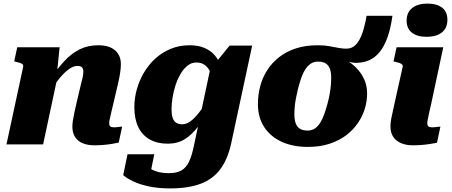

<svg xmlns="http://www.w3.org/2000/svg" viewBox="-20 -804 2515 1069"><path d="M16 0H220L305 -398L297 -394L312 -541H76L59 -462L68 -460Q82 -457 92 -453.5Q102 -450 106.5 -445Q111 -440 109 -432ZM611 -227 638 -342Q645 -373 649 -399Q653 -425 653 -447Q653 -495 621 -523.5Q589 -552 526 -552Q468 -552 422 -528.5Q376 -505 337 -462.5Q298 -420 260 -363L262 -301Q289 -342 315 -372.5Q341 -403 365 -420Q389 -437 411 -437Q429 -437 436.5 -429Q444 -421 444 -406Q444 -395 441.5 -380Q439 -365 433 -345L408 -239Q399 -200 393.5 -174Q388 -148 385.5 -131Q383 -114 383 -99Q383 -64 398 -41Q413 -18 440.5 -6.5Q468 5 505 5Q531 5 555 3Q579 1 601 -2.5Q623 -6 641 -10L660 -99Q655 -99 647.5 -98Q640 -97 631.5 -96Q623 -95 615 -95Q601 -95 594.5 -100Q588 -105 588 -118Q588 -125 590.5 -138.5Q593 -152 598.5 -174Q604 -196 611 -227Z M1058 15 1152 -427 1160 -429 1258 -550H1384L1267 -5Q1248 82 1207 137.5Q1166 193 1097.5 219Q1029 245 927 245Q861 245 809.5 234Q758 223 722 206Q686 189 666 171L690 55H839L812 187Q799 184 791 173.5Q783 163 780 150Q777 137 778.5 125Q780 113 785 107Q796 119 812.5 131.5Q829 144 856 152Q883 160 922 160Q963 160 989 145.5Q1015 131 1031 99Q1047 67 1058 15ZM1224 -363 1169 -346Q1163 -378 1151.5 -402.5Q1140 -427 1121 -441.5Q1102 -456 1073 -456Q1046 -456 1024 -438.5Q1002 -421 985 -392Q968 -363 957 -328.5Q946 -294 940.5 -259.5Q935 -225 935 -196Q935 -167 941 -148.5Q947 -130 960.5 -121Q974 -112 993 -112Q1016 -112 1038 -127Q1060 -142 1084.5 -172.5Q1109 -203 1141 -249L1157 -214Q1119 -147 1083.5 -100Q1048 -53 1008 -28.5Q968 -4 914 -4Q855 -4 813 -28Q771 -52 749.5 -97.5Q728 -143 728 -207Q728 -258 742 -307.5Q756 -357 782.5 -401.5Q809 -446 846.5 -479.5Q884 -513 931.5 -532.5Q979 -552 1035 -552Q1083 -552 1117.5 -537.5Q1152 -523 1174.5 -497.5Q1197 -472 1209 -438Q1221 -404 1224 -363Z M1639 -309Q1633 -283 1628 -258Q1623 -233 1621 -210Q1619 -187 1619 -167Q1619 -139 1626 -118.5Q1633 -98 1649.5 -87.5Q1666 -77 1693 -77Q1716 -77 1733.5 -89Q1751 -101 1764 -122.5Q1777 -144 1786.5 -171.5Q1796 -199 1804 -229Q1811 -255 1815.5 -280Q1820 -305 1822 -328Q1824 -351 1824 -371Q1824 -400 1817 -420Q1810 -440 1794 -450.5Q1778 -461 1750 -461Q1727 -461 1709.5 -449Q1692 -437 1678.5 -415.5Q1665 -394 1656 -366.5Q1647 -339 1639 -309ZM1886 -475 1927 -470 1921 -447 1901 -473Q1935 -455 1962.5 -427.5Q1990 -400 2007 -364Q2024 -328 2024 -284Q2024 -242 2011.5 -200Q1999 -158 1973 -119.5Q1947 -81 1907.5 -51Q1868 -21 1814.5 -3.5Q1761 14 1694 14Q1611 14 1548.5 -14.5Q1486 -43 1451 -96.5Q1416 -150 1416 -225Q1416 -275 1428.5 -323Q1441 -371 1467 -412Q1493 -453 1532.5 -484.5Q1572 -516 1626 -534Q1680 -552 1749 -552Q1786 -552 1813.5 -547Q1841 -542 1864 -537.5Q1887 -533 1908 -533Q1941 -533 1962.5 -556.5Q1984 -580 1998 -621.5Q2012 -663 2021 -716H2165Q2155 -645 2137 -595Q2119 -545 2093.5 -514Q2068 -483 2035 -468.5Q2002 -454 1960 -454Q1948 -454 1935.5 -457Q1923 -460 1910.5 -464.5Q1898 -469 1886 -475Z M2154 -100Q2154 -114 2156.5 -131.5Q2159 -149 2165 -174.5Q2171 -200 2179 -239L2222 -432Q2224 -439 2219 -444.5Q2214 -450 2204 -453.5Q2194 -457 2180 -460L2171 -462L2188 -541H2448L2381 -227Q2374 -196 2369 -174Q2364 -152 2361.5 -138.5Q2359 -125 2359 -118Q2359 -105 2365.5 -100Q2372 -95 2386 -95Q2395 -95 2403.5 -96Q2412 -97 2419 -98Q2426 -99 2432 -99L2413 -9Q2396 -6 2374.5 -2.5Q2353 1 2328.5 3Q2304 5 2278 5Q2241 5 2213 -7Q2185 -19 2169.5 -42Q2154 -65 2154 -100ZM2244 -689Q2244 -735 2275 -759.5Q2306 -784 2360 -784Q2413 -784 2442 -761Q2471 -738 2471 -694Q2471 -648 2440.5 -623.5Q2410 -599 2355 -599Q2303 -599 2273.5 -622Q2244 -645 2244 -689Z"/></svg>

Font: Roboto Serif ExtraBold
Style: Italic
Weight: 800
Italic angle: -10°
Version: Version 1.007